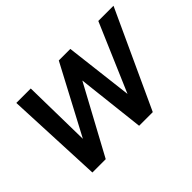

<svg xmlns="http://www.w3.org/2000/svg" viewBox="-98 -734 955 955"><g transform="rotate(-45 379.5 -256.0)"><path d="M522.9 0H426.8L386.2 -358.9L191.9 0H98.1L75.2 -512.2H176.8L183.1 -151.9L374 -512.2H455.1L498 -152.8L651.9 -512.2H758.8Z"/></g></svg>

Font: Clear Sans Medium
Style: Italic
Weight: 500
Italic angle: -12°
Foundry: Intel Corporation
Version: Version 1.00